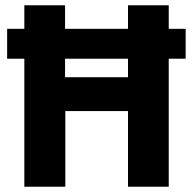

<svg xmlns="http://www.w3.org/2000/svg" viewBox="-20 -706 731 726"><path d="M682 -597V-484H618V0H464V-286H227V0H72V-484H7V-597H72V-686H226V-597H464V-686H618V-597ZM464 -414V-484H226V-414Z"/></svg>

Font: Chivo
Style: Bold
Weight: 700
Designer: Hector Gatti
Foundry: Omnibus-Type
Version: Version 1.007;PS 001.007;hotconv 1.0.88;makeotf.lib2.5.64775